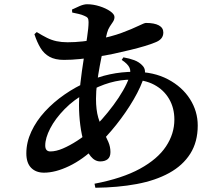

<svg xmlns="http://www.w3.org/2000/svg" viewBox="-20 -829 1040 904"><path d="M425 36Q556 11 639 -34.5Q722 -80 761.5 -139.5Q801 -199 801 -266Q801 -321 776 -363.5Q751 -406 706 -430Q661 -454 598 -454Q548 -454 497 -439.5Q446 -425 387 -392Q328 -360 284 -315Q240 -270 216.5 -224.5Q193 -179 193 -144Q193 -130 199 -123Q205 -116 217 -116Q244 -116 276.5 -130Q309 -144 343 -166Q377 -188 405 -213Q432 -236 460 -267.5Q488 -299 514 -334Q540 -369 559.5 -403Q579 -437 588 -464Q598 -491 590 -509.5Q582 -528 553 -547L561 -559Q590 -554 612.5 -545.5Q635 -537 650 -521Q660 -511 662 -499Q664 -487 660 -473Q645 -422 609.5 -361Q574 -300 527 -241Q480 -182 430 -136Q370 -78 305.5 -47Q241 -16 187 -16Q149 -16 126.5 -39Q104 -62 104 -107Q104 -159 127.5 -209.5Q151 -260 191.5 -304Q232 -348 284 -384Q336 -420 392 -444Q441 -467 497 -479Q553 -491 612 -491Q704 -491 771 -455.5Q838 -420 874.5 -362.5Q911 -305 911 -238Q911 -161 876 -105.5Q841 -50 776.5 -14.5Q712 21 623.5 37.5Q535 54 429 55ZM452 -69Q427 -69 407.5 -92.5Q388 -116 376 -154.5Q364 -193 358 -240Q352 -287 352 -333Q352 -380 358.5 -437Q365 -494 374 -550Q383 -606 390 -652.5Q397 -699 397 -725Q397 -738 393 -744Q389 -750 376 -755Q365 -760 350 -763.5Q335 -767 320 -770L319 -784Q335 -792 355 -800.5Q375 -809 390 -809Q419 -809 449 -799.5Q479 -790 499 -776Q519 -762 519 -749Q519 -737 512 -726.5Q505 -716 497 -704Q489 -692 484 -674Q475 -638 466 -598Q457 -558 449.5 -517.5Q442 -477 437 -438Q432 -399 432 -364Q432 -312 442.5 -275.5Q453 -239 466.5 -211.5Q480 -184 490 -161Q500 -138 500 -113Q500 -90 487 -79.5Q474 -69 452 -69ZM281 -547Q240 -547 213.5 -561.5Q187 -576 170.5 -603.5Q154 -631 142 -668L153 -678Q179 -662 201 -651Q223 -640 246.5 -635Q270 -630 298 -630Q334 -630 369 -634Q404 -638 434 -643Q504 -656 553.5 -674.5Q603 -693 631.5 -707Q660 -721 667 -721Q707 -721 728 -709.5Q749 -698 749 -676Q749 -659 739 -647.5Q729 -636 710 -629Q691 -621 661 -612Q631 -603 594 -594Q557 -585 515.5 -576Q474 -567 431 -561Q395 -555 356 -551Q317 -547 281 -547Z"/></svg>

Font: Noto Serif SC ExtraLight
Style: Bold
Weight: 700
Version: Version 2.002-H1;hotconv 1.1.0;makeotfexe 2.6.0